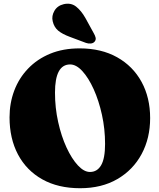

<svg xmlns="http://www.w3.org/2000/svg" viewBox="-20 -976 844 1016"><path d="M401 -720Q516 -720 599.8 -673Q683.5 -626 729 -542.8Q774.5 -459.5 774.5 -351Q774.5 -245 729.5 -161Q684.5 -77 601.2 -28.5Q518 20 404 20Q287.5 20 203.8 -27Q120 -74 75.2 -158.5Q30.5 -243 30.5 -355Q30.5 -430.5 55.5 -496.8Q80.5 -563 128.8 -613.2Q177 -663.5 245.5 -691.8Q314 -720 401 -720ZM536 -214.5Q536 -293.5 519.5 -368.5Q503 -443.5 475.8 -503.8Q448.5 -564 416 -599.5Q383.5 -635 351 -635Q271 -635 271 -486Q271 -405.5 287.8 -330.2Q304.5 -255 332 -195.5Q359.5 -136 392 -101Q424.5 -66 456 -66Q494.5 -66 515.2 -101.8Q536 -137.5 536 -214.5ZM432 -880.5 476.5 -799.5Q483.5 -787.5 486 -776.5Q488.5 -765.5 481 -756Q473.5 -747 460.5 -745.8Q447.5 -744.5 435 -749L349.5 -781Q309 -796 287.5 -814.2Q266 -832.5 259 -863Q252 -891 267.8 -918.5Q283.5 -946 317.5 -954Q355.5 -962.5 382.8 -941Q410 -919.5 432 -880.5Z"/></svg>

Font: Fraunces 9pt S050 Black
Style: Regular
Weight: 900
Version: Version 1.000; ttfautohint (v1.8.3)